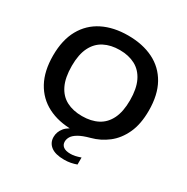

<svg xmlns="http://www.w3.org/2000/svg" viewBox="-210 -931 1295 1328"><g transform="rotate(30 437.0 -267.0)"><path d="M480 216.5Q409.5 216.5 374.2 189.2Q339 162 339 116Q339 75.5 366.5 41.5Q394 7.5 463 -16L457 9.5H430.5Q315.5 9.5 231 -34Q146.5 -77.5 100.5 -162Q54.5 -246.5 54.5 -370Q54.5 -494.5 101.8 -579Q149 -663.5 235 -706.5Q321 -749.5 436.5 -749.5Q552.5 -749.5 638.5 -707Q724.5 -664.5 771.8 -580Q819 -495.5 819 -370Q819 -262 784.5 -187.8Q750 -113.5 692.5 -69Q635 -24.5 565 -6Q507 9.5 476 28Q445 46.5 433.5 66Q422 85.5 422 105.5Q422 130.5 440.8 145Q459.5 159.5 498.5 159.5Q516 159.5 534.8 155.5Q553.5 151.5 578 143V199Q556 207 531.8 211.8Q507.5 216.5 480 216.5ZM436.5 -106.5Q509 -106.5 561.5 -134Q614 -161.5 642.2 -219.2Q670.5 -277 670.5 -367Q670.5 -459.5 641.8 -518.5Q613 -577.5 560.5 -605.5Q508 -633.5 436.5 -633.5Q365.5 -633.5 312.8 -606.2Q260 -579 231.2 -521.2Q202.5 -463.5 202.5 -373Q202.5 -279.5 231 -220.5Q259.5 -161.5 312 -134Q364.5 -106.5 436.5 -106.5Z"/></g></svg>

Font: Encode Sans SC Expanded SemiBold
Style: Regular
Weight: 600
Width: 7
Designer: Multiple Designers
Foundry: Impallari Type
Version: Version 3.002